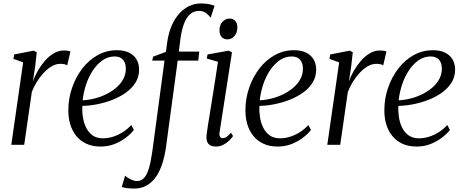

<svg xmlns="http://www.w3.org/2000/svg" viewBox="-20 -835 2674 1107"><path d="M45 0 113.5 -475.5 57.5 -495.5 62 -521 174.5 -543 192 -533.5 182.5 -449 169.5 -365.5Q180 -395.5 198 -426.8Q216 -458 239.2 -484.8Q262.5 -511.5 290.5 -527.8Q318.5 -544 349 -544Q361 -544 371 -542.5Q381 -541 386 -537.5L367.5 -458Q362 -462.5 351.2 -464.8Q340.5 -467 327 -467Q303 -467 279 -453.2Q255 -439.5 233 -416.2Q211 -393 193 -364Q175 -335 163.5 -305L119.5 0Z M752 -86Q737 -65.5 708.2 -43Q679.5 -20.5 641.8 -5.2Q604 10 560.5 10Q512 10 476.5 -7Q441 -24 418 -53.5Q395 -83 384.2 -121Q373.5 -159 374 -201.5Q374.5 -268.5 396 -330.2Q417.5 -392 455 -440.5Q492.5 -489 543.2 -517.2Q594 -545.5 654 -545.5Q696.5 -545.5 724.8 -531.2Q753 -517 767.5 -491.8Q782 -466.5 782 -433.5Q782 -391.5 761 -358.2Q740 -325 705 -300.2Q670 -275.5 627.2 -259Q584.5 -242.5 539.8 -233.8Q495 -225 455 -224.5Q453 -192.5 458 -159.5Q463 -126.5 476.8 -98.8Q490.5 -71 514.2 -54.2Q538 -37.5 573.5 -37.5Q601.5 -37.5 629.5 -46Q657.5 -54.5 685 -71.2Q712.5 -88 737 -114ZM641 -509.5Q603.5 -509.5 571.8 -487.8Q540 -466 515.8 -429.5Q491.5 -393 476.5 -348Q461.5 -303 456.5 -256.5Q496.5 -259 533.2 -269.2Q570 -279.5 601.2 -296.2Q632.5 -313 656 -334.8Q679.5 -356.5 692.5 -382.8Q705.5 -409 705.5 -438.5Q705.5 -472.5 689 -491Q672.5 -509.5 641 -509.5Z M944.5 -594.5Q952 -646 969.8 -686.8Q987.5 -727.5 1013 -756Q1038.5 -784.5 1070.2 -799.8Q1102 -815 1137 -815Q1160 -815 1179.8 -812Q1199.5 -809 1217 -801.5L1194.5 -732.5Q1186.5 -745 1168.8 -759Q1151 -773 1126 -772Q1097 -772 1076 -753.2Q1055 -734.5 1041.2 -699Q1027.5 -663.5 1020.5 -612.5L1011 -537.5H1129L1123 -485.5H1004.5L937 13.5Q929 69.5 914 113.5Q899 157.5 876.8 188Q854.5 218.5 824.8 235Q795 251.5 758 252Q734.5 252.5 715 250Q695.5 247.5 682 243L701.5 177.5Q705.5 182.5 717.2 190.2Q729 198 743.8 203.5Q758.5 209 769.5 209Q795 209 811.8 189.8Q828.5 170.5 839.5 132.2Q850.5 94 858.5 36L928.5 -485.5H857.5L863 -508.5L936.5 -536ZM1224 10Q1207 10 1194 3.8Q1181 -2.5 1174.8 -17.2Q1168.5 -32 1171 -56.5Q1172.5 -72 1178 -106.5Q1183.5 -141 1191 -187.5Q1198.5 -234 1206.8 -285.5Q1215 -337 1222.8 -387.2Q1230.5 -437.5 1236.5 -479L1172 -497.5L1176.5 -521L1299 -543L1317.5 -533L1246 -72.5Q1243 -53.5 1249.2 -45.8Q1255.5 -38 1263 -38Q1273.5 -38 1284.5 -44.5Q1295.5 -51 1312 -69.5L1323.5 -50.5Q1317 -40 1302.8 -25.8Q1288.5 -11.5 1268.5 -0.8Q1248.5 10 1224 10ZM1291.5 -608Q1270 -608 1257.8 -621.8Q1245.5 -635.5 1245.5 -659.5Q1245.5 -691 1262.8 -709.5Q1280 -728 1304 -728Q1324.5 -728 1336.5 -714.5Q1348.5 -701 1348.5 -678.5Q1348.5 -646 1331.5 -627Q1314.5 -608 1291.5 -608Z M1773 -86Q1758 -65.5 1729.2 -43Q1700.5 -20.5 1662.8 -5.2Q1625 10 1581.5 10Q1533 10 1497.5 -7Q1462 -24 1439 -53.5Q1416 -83 1405.2 -121Q1394.5 -159 1395 -201.5Q1395.5 -268.5 1417 -330.2Q1438.5 -392 1476 -440.5Q1513.5 -489 1564.2 -517.2Q1615 -545.5 1675 -545.5Q1717.5 -545.5 1745.8 -531.2Q1774 -517 1788.5 -491.8Q1803 -466.5 1803 -433.5Q1803 -391.5 1782 -358.2Q1761 -325 1726 -300.2Q1691 -275.5 1648.2 -259Q1605.5 -242.5 1560.8 -233.8Q1516 -225 1476 -224.5Q1474 -192.5 1479 -159.5Q1484 -126.5 1497.8 -98.8Q1511.5 -71 1535.2 -54.2Q1559 -37.5 1594.5 -37.5Q1622.5 -37.5 1650.5 -46Q1678.5 -54.5 1706 -71.2Q1733.5 -88 1758 -114ZM1662 -509.5Q1624.5 -509.5 1592.8 -487.8Q1561 -466 1536.8 -429.5Q1512.5 -393 1497.5 -348Q1482.5 -303 1477.5 -256.5Q1517.5 -259 1554.2 -269.2Q1591 -279.5 1622.2 -296.2Q1653.5 -313 1677 -334.8Q1700.5 -356.5 1713.5 -382.8Q1726.5 -409 1726.5 -438.5Q1726.5 -472.5 1710 -491Q1693.5 -509.5 1662 -509.5Z M1867 0 1935.5 -475.5 1879.5 -495.5 1884 -521 1996.5 -543 2014 -533.5 2004.5 -449 1991.5 -365.5Q2002 -395.5 2020 -426.8Q2038 -458 2061.2 -484.8Q2084.5 -511.5 2112.5 -527.8Q2140.5 -544 2171 -544Q2183 -544 2193 -542.5Q2203 -541 2208 -537.5L2189.5 -458Q2184 -462.5 2173.2 -464.8Q2162.5 -467 2149 -467Q2125 -467 2101 -453.2Q2077 -439.5 2055 -416.2Q2033 -393 2015 -364Q1997 -335 1985.5 -305L1941.5 0Z M2574 -86Q2559 -65.5 2530.2 -43Q2501.5 -20.5 2463.8 -5.2Q2426 10 2382.5 10Q2334 10 2298.5 -7Q2263 -24 2240 -53.5Q2217 -83 2206.2 -121Q2195.5 -159 2196 -201.5Q2196.5 -268.5 2218 -330.2Q2239.5 -392 2277 -440.5Q2314.5 -489 2365.2 -517.2Q2416 -545.5 2476 -545.5Q2518.5 -545.5 2546.8 -531.2Q2575 -517 2589.5 -491.8Q2604 -466.5 2604 -433.5Q2604 -391.5 2583 -358.2Q2562 -325 2527 -300.2Q2492 -275.5 2449.2 -259Q2406.5 -242.5 2361.8 -233.8Q2317 -225 2277 -224.5Q2275 -192.5 2280 -159.5Q2285 -126.5 2298.8 -98.8Q2312.5 -71 2336.2 -54.2Q2360 -37.5 2395.5 -37.5Q2423.5 -37.5 2451.5 -46Q2479.5 -54.5 2507 -71.2Q2534.5 -88 2559 -114ZM2463 -509.5Q2425.5 -509.5 2393.8 -487.8Q2362 -466 2337.8 -429.5Q2313.5 -393 2298.5 -348Q2283.5 -303 2278.5 -256.5Q2318.5 -259 2355.2 -269.2Q2392 -279.5 2423.2 -296.2Q2454.5 -313 2478 -334.8Q2501.5 -356.5 2514.5 -382.8Q2527.5 -409 2527.5 -438.5Q2527.5 -472.5 2511 -491Q2494.5 -509.5 2463 -509.5Z"/></svg>

Font: Merriweather 72pt Light
Style: Italic
Weight: 300
Italic angle: -7.8°
Version: Version 2.101